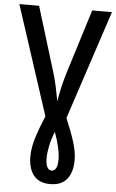

<svg xmlns="http://www.w3.org/2000/svg" viewBox="-62 -756 627 1037"><g transform="rotate(5 251.0 -237.0)"><path d="M250 240Q190 240 160.5 203Q131 166 131 100Q131 51 149.5 -6.5Q168 -64 193 -122L0 -714H107L214 -365Q225 -331 234.5 -286.5Q244 -242 250 -208Q255 -242 264.5 -283.5Q274 -325 284 -358L395 -714H502L307 -123Q335 -58 353 -1.5Q371 55 371 99Q371 164 341.5 202Q312 240 250 240ZM251 167Q266 167 275 152Q284 137 284 104Q284 76 275.5 37.5Q267 -1 251 -43Q234 0 226.5 37.5Q219 75 219 101Q219 135 228 151Q237 167 251 167Z"/></g></svg>

Font: Noto Sans Condensed Medium
Style: Regular
Weight: 500
Width: 3
Designer: Monotype Design Team
Foundry: Monotype Imaging Inc.
Version: Version 2.013; ttfautohint (v1.8.4.7-5d5b)